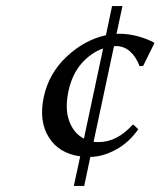

<svg xmlns="http://www.w3.org/2000/svg" viewBox="-20 -598 526 630"><path d="M347.7 -578.1H381.8L362.3 -486.8Q363.8 -486.8 366.7 -487.1Q369.6 -487.3 370.6 -487.3Q401.9 -487.3 432.9 -478.8Q463.9 -470.2 484.9 -458.5L486.3 -455.6L449.7 -381.8L438 -380.9Q426.3 -412.1 406.5 -429.4Q386.7 -446.8 360.8 -446.8Q359.4 -446.8 357.4 -446.5Q355.5 -446.3 354 -446.3L287.1 -132.8Q292.5 -131.8 303.7 -131.8Q363.8 -131.8 415 -188.5H418.5L433.6 -173.8Q403.3 -130.4 360.8 -107.2Q318.4 -84 276.4 -83L256.3 12.2H222.2L243.2 -85Q172.9 -94.7 139.9 -147.9Q106.9 -201.2 123.5 -279.3Q140.1 -357.4 199 -412.4Q257.8 -467.3 327.6 -482.4ZM255.4 -143.1 318.4 -439Q278.8 -425.3 247.1 -389.2Q216.3 -353.5 204.6 -298.8Q192.4 -241.7 207 -201.2Q221.7 -160.6 255.4 -143.1Z"/></svg>

Font: Linux Biolinum G
Style: Italic
Weight: 400
Italic angle: -12°
Designer: Philipp H. Poll
Foundry: Philipp H. Poll
Version: Version 0.5.1